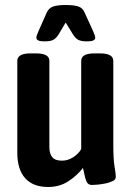

<svg xmlns="http://www.w3.org/2000/svg" viewBox="-20 -738 523 766"><path d="M172 8Q112 8 80.5 -27Q49 -62 49 -129V-495Q49 -525 102 -525H124Q177 -525 177 -495V-151Q177 -125 188.5 -111Q200 -97 227 -97Q250 -97 271 -110Q292 -123 304 -143V-495Q304 -525 357 -525H379Q432 -525 432 -495V-165Q432 -101 437 -73Q442 -45 442 -32Q442 -22 430.5 -16Q419 -10 402.5 -6.5Q386 -3 370.5 -1.5Q355 0 347 0Q331 0 325 -14Q319 -28 311 -68Q288 -38 253 -15Q218 8 172 8ZM159 -573Q139 -573 132 -577Q125 -581 125 -588Q125 -595 135 -617L167 -689Q175 -706 192 -712Q209 -718 242 -718Q276 -718 293 -712Q310 -706 317 -689L350 -617Q360 -595 360 -588Q360 -581 353 -577Q346 -573 325 -573Q304 -573 292.5 -579Q281 -585 271 -601L242 -648L214 -601Q204 -585 192.5 -579Q181 -573 159 -573Z"/></svg>

Font: Asap Condensed SemiBold
Style: Regular
Weight: 600
Width: 3
Designer: Pablo Cosgaya
Foundry: Omnibus-Type
Version: Version 3.001; ttfautohint (v1.8.4.7-5d5b)